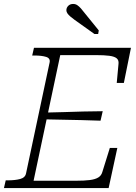

<svg xmlns="http://www.w3.org/2000/svg" viewBox="-39 -952 688 972"><path d="M555 -203 511 0H-19L-10 -39H0Q38 -39 63.5 -46Q89 -53 93 -75L212 -635Q217 -657 194.5 -664Q172 -671 135 -671H124L133 -710H624L588 -532H552L561 -629Q563 -647 552 -656.5Q541 -666 515 -669.5Q489 -673 446 -673H266L131 -37H345Q388 -37 415.5 -40.5Q443 -44 458.5 -53.5Q474 -63 479 -81L517 -203ZM185 -382Q235 -383 284 -384.5Q333 -386 382.5 -387.5Q432 -389 481 -389L470 -341Q422 -343 373 -344Q324 -345 275.5 -346Q227 -347 178 -348ZM439 -780H458L461 -798L392 -883Q380 -899 370.5 -909.5Q361 -920 352 -926Q343 -932 331 -932Q316 -932 306.5 -922.5Q297 -913 297 -900Q297 -892 302.5 -884Q308 -876 317 -868.5Q326 -861 338 -852Z"/></svg>

Font: Roboto Serif 20pt Thin
Style: Italic
Weight: 250
Italic angle: -10°
Version: Version 1.007